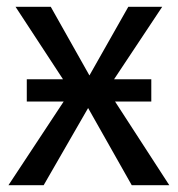

<svg xmlns="http://www.w3.org/2000/svg" viewBox="-20 -547 525 567"><path d="M319.8 -247.1 480 0H369.1L240.2 -228L108.9 0H4.9L168 -247.1H59.1V-313H166L25.9 -526.9H129.9L244.1 -324.2L358.9 -526.9H459L316.9 -313H426.8V-247.1Z"/></svg>

Font: FiraGO
Style: Regular
Weight: 400
Designer: bBox Type
Foundry: bBox Type GmbH
Version: Version 1.001;PS 001.001;hotconv 1.0.88;makeotf.lib2.5.64775